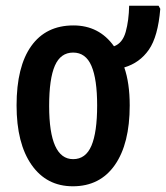

<svg xmlns="http://www.w3.org/2000/svg" viewBox="-20 -642 581 672"><path d="M434 -273Q434 -139 382 -64.5Q330 10 235 10Q143 10 90.5 -65Q38 -140 38 -273Q38 -409 89.5 -481Q141 -553 237 -553Q327 -553 379 -480Q409 -491 420 -530.5Q431 -570 432 -622H535L541 -611Q533 -514 501 -468Q469 -422 415 -406Q434 -351 434 -273ZM152 -271Q152 -85 236 -85Q280 -85 300 -132Q320 -179 320 -273Q320 -365 300 -411.5Q280 -458 236 -458Q192 -458 172 -412Q152 -366 152 -271Z"/></svg>

Font: Noto Sans ExtraCondensed SemiBold
Style: Regular
Weight: 600
Width: 2
Designer: Monotype Design Team
Foundry: Monotype Imaging Inc.
Version: Version 2.013; ttfautohint (v1.8.4.7-5d5b)